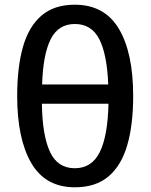

<svg xmlns="http://www.w3.org/2000/svg" viewBox="-20 -786 640 816"><path d="M298 10Q173 10 113 -93Q53 -196 53 -378Q53 -500 77.5 -586.5Q102 -673 156 -719.5Q210 -766 298 -766Q424 -766 485 -664Q546 -562 546 -378Q546 -256 521 -169.5Q496 -83 441.5 -36.5Q387 10 298 10ZM440 -427Q435 -555 402 -619.5Q369 -684 298 -684Q228 -684 195.5 -619.5Q163 -555 159 -427ZM298 -71Q370 -71 404 -139.5Q438 -208 441 -345H158Q160 -210 192.5 -140.5Q225 -71 298 -71Z"/></svg>

Font: Noto Sans Mono Medium
Style: Regular
Weight: 500
Designer: Monotype Design Team
Foundry: Monotype Imaging Inc.
Version: Version 2.014